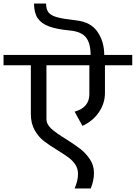

<svg xmlns="http://www.w3.org/2000/svg" viewBox="-42 -948 766 1083"><path d="M704 -580H550V-424Q550 -365 516 -315Q482 -265 423 -238L379 -318Q462 -342 462 -416V-580H220V-277Q220 -247 247.5 -222Q275 -197 331 -163Q383 -130 413 -106.5Q443 -83 465.5 -49Q488 -15 488 27Q488 70 470 115H379Q398 71 398 33Q398 3 383 -19.5Q368 -42 346 -58.5Q324 -75 285 -99Q237 -128 206 -152Q175 -176 153.5 -214Q132 -252 132 -306V-580H-22V-638H704ZM469 -638Q469 -705 442.5 -737.5Q416 -770 352 -776Q278 -783 234.5 -799Q191 -815 170.5 -845.5Q150 -876 150 -928H218Q218 -895 232 -877.5Q246 -860 281 -850.5Q316 -841 388 -833Q470 -824 508 -768.5Q546 -713 546 -638V-610H469Z"/></svg>

Font: Amiko
Style: Regular
Weight: 400
Designer: Pablo Impallari, Rodrigo Fuenzalida, Andres Torresi
Foundry: Impallari Type
Version: Version 1.001; ttfautohint (v1.3)